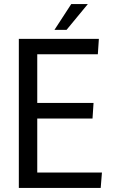

<svg xmlns="http://www.w3.org/2000/svg" viewBox="-20 -918 557 938"><path d="M72 -728H463L458 -653H162V-415H437L432 -339H162V-75H478L472 0H72ZM246 -772 328 -898H409L305 -772Z"/></svg>

Font: Murecho Thin
Style: Regular
Weight: 400
Version: Version 1.010